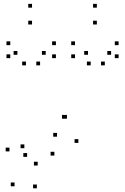

<svg xmlns="http://www.w3.org/2000/svg" viewBox="-20 -772 660 1013"><path d="M393.5 -18V-38H373.5V-18ZM566.2 -482.9V-502.9H546.2V-482.9ZM533 -427.2V-447.2H513V-427.2ZM605.7 -465.2V-485.2H585.7V-465.2ZM605.7 -533.8V-553.8H585.7V-533.8ZM375.8 -533.8V-553.8H355.8V-533.8ZM375.8 -465.2V-485.2H355.8V-465.2ZM458.4 -427.2V-447.2H438.4V-427.2ZM444.3 -482.9V-502.9H424.3V-482.9ZM333.2 -145.7V-165.7H313.2V-145.7ZM327 -145.7V-165.7H307V-145.7ZM221.1 -482.9V-502.9H201.1V-482.9ZM191.5 -427.2V-447.2H171.5V-427.2ZM275 -465.2V-485.2H255V-465.2ZM275 -533.8V-553.8H255V-533.8ZM34.2 -533.8V-553.8H14.2V-533.8ZM34.2 -465.2V-485.2H14.2V-465.2ZM116.9 -427.2V-447.2H96.9V-427.2ZM71.8 -482.9V-502.9H51.8V-482.9ZM266.9 48.8V28.8H246.9V48.8ZM280.8 -50.8V-70.8H260.8V-50.8ZM178.9 101.3V81.3H158.9V101.3ZM123.1 55.6V35.6H103.1V55.6ZM108.5 9.9V-10.1H88.5V9.9ZM30 26.8V6.8H10V26.8ZM56.8 210.8V190.8H36.8V210.8ZM174.5 221.5V201.5H154.5V221.5ZM491 -642.8V-662.8H471V-642.8ZM491 -731.6V-751.6H471V-731.6ZM149 -731.6V-751.6H129V-731.6ZM149 -642.8V-662.8H129V-642.8Z"/></svg>

Font: Monaspace Xenon Dots Var
Style: Regular
Weight: 400
Designer: Riley Cran and the Lettermatic Team
Version: Version 1.100 (Monaspace Xenon Dots)